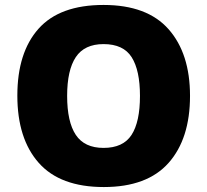

<svg xmlns="http://www.w3.org/2000/svg" viewBox="-20 -745 837 775"><path d="M399 10Q223 10 136.5 -87.5Q50 -185 50 -359Q50 -533 135.5 -629Q221 -725 398 -725Q574 -725 660.5 -627Q747 -529 747 -358Q747 -185 660.5 -87.5Q574 10 399 10ZM398 -148Q477 -148 511 -200.5Q545 -253 545 -358Q545 -461 511.5 -514Q478 -567 398 -567Q321 -567 286 -514.5Q251 -462 251 -358Q251 -253 286 -200.5Q321 -148 398 -148Z"/></svg>

Font: Noto Sans Armenian Black
Style: Regular
Weight: 900
Designer: Monotype Design team
Foundry: Monotype Imaging Inc.
Version: Version 1.000